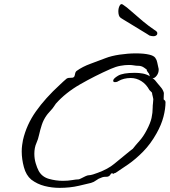

<svg xmlns="http://www.w3.org/2000/svg" viewBox="-20 -887 820 928"><path d="M268 21Q231 21 195.5 12Q160 3 131 -19Q106 -40 95.5 -79Q85 -118 85 -155Q85 -171 87 -185.5Q89 -200 91 -210Q108 -284 153.5 -348.5Q199 -413 270 -478Q278 -486 286 -493Q294 -500 302 -507Q307 -510 312 -510.5Q317 -511 321 -511Q326 -511 330 -511.5Q334 -512 336 -514Q341 -517 342.5 -528Q344 -539 350 -544Q379 -565 418 -579Q457 -593 490 -606Q518 -617 558.5 -623Q599 -629 637 -629Q676 -629 701 -623Q723 -618 730.5 -607.5Q738 -597 740 -585Q742 -573 745 -562Q746 -559 746.5 -556Q747 -553 747 -550Q747 -534 737 -521Q727 -508 717 -509Q724 -505 729.5 -499Q735 -493 740 -486Q748 -476 758 -464.5Q768 -453 772 -438V-437Q772 -431 771.5 -423Q771 -415 771 -408Q770 -406 774.5 -403.5Q779 -401 780 -394Q780 -361 770 -322.5Q760 -284 737 -243Q708 -191 671.5 -154Q635 -117 599.5 -92.5Q564 -68 538 -51H536Q535 -52 531.5 -48.5Q528 -45 526 -49Q519 -48 518 -49Q517 -50 515 -45Q508 -32 493.5 -32.5Q479 -33 469 -28Q456 -24 445 -15.5Q434 -7 420 -3Q404 1 361 11Q318 21 268 21ZM284 -13Q308 -13 328.5 -16.5Q349 -20 358 -20H359Q363 -20 372.5 -25Q382 -30 392.5 -35Q403 -40 409 -40Q417 -40 430 -44Q443 -48 453 -52Q502 -70 532 -95Q562 -120 593 -145Q601 -152 609 -158Q617 -164 622 -168Q635 -185 654 -206Q673 -227 689 -258Q707 -292 712.5 -317Q718 -342 718 -367Q718 -378 719.5 -388.5Q721 -399 721 -408Q721 -411 718 -422Q715 -433 715 -437Q715 -440 710.5 -443.5Q706 -447 702 -452Q687 -480 663 -495Q639 -510 612 -510Q578 -510 552 -495Q548 -492 543.5 -491Q539 -490 536 -490Q527 -490 527 -497Q527 -507 550.5 -521Q574 -535 632 -535Q652 -535 670.5 -531.5Q689 -528 705 -518L702 -524V-525Q702 -530 695.5 -537Q689 -544 689 -551Q689 -551 676.5 -560Q664 -569 648 -569H647Q638 -569 627 -571Q616 -573 603 -573Q584 -573 562 -569Q540 -565 515 -554Q438 -520 367.5 -479.5Q297 -439 250 -386Q244 -378 242.5 -375Q241 -372 234 -363Q229 -357 219 -346Q209 -335 205 -329Q190 -308 182 -283.5Q174 -259 169 -236Q164 -213 157 -198Q151 -185 148.5 -171.5Q146 -158 146 -144Q146 -120 152.5 -98Q159 -76 167 -61Q183 -32 216.5 -22.5Q250 -13 284 -13ZM721 -712Q714 -712 703 -715Q702 -716 688 -724.5Q674 -733 653.5 -745.5Q633 -758 612.5 -770.5Q592 -783 578 -791.5Q564 -800 564 -800Q557 -805 554.5 -813.5Q552 -822 552 -832Q552 -848 558.5 -860Q565 -872 575 -864Q591 -854 616 -831.5Q641 -809 670.5 -784.5Q700 -760 727 -742Q739 -735 740 -729Q741 -723 739 -720Q734 -712 721 -712Z"/></svg>

Font: Vujahday Script
Style: Regular
Weight: 400
Designer: Robert E. Leuschke
Foundry: Robert E. Leuschke
Version: Version 1.010; ttfautohint (v1.8.3)